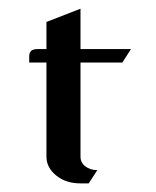

<svg xmlns="http://www.w3.org/2000/svg" viewBox="-20 -426 363 446"><path d="M47.9 -280.8V-295.9Q47.9 -312 66.9 -312H87.9V-375L167 -405.8V-312H284.2L264.2 -280.8H167V-62Q167 -48.3 178.2 -39.6Q189.5 -30.8 206.1 -30.8L186 0H167Q133.3 0 110.8 -18.1Q87.9 -36.6 87.9 -62V-280.8Z"/></svg>

Font: Hhenum
Style: Regular
Weight: 400
Designer: T. Christopher White
Version: Version 1.0